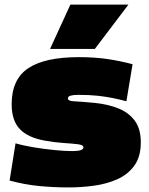

<svg xmlns="http://www.w3.org/2000/svg" viewBox="-20 -810 651 840"><path d="M22 -20 48 -183Q82 -173 127.5 -165.5Q173 -158 218.5 -153.5Q264 -149 296 -149Q345 -149 345 -165Q345 -176 320.5 -179Q296 -182 257 -184.5Q218 -187 175 -195Q102 -208 66.5 -245.5Q31 -283 31 -354Q31 -463 103.5 -511.5Q176 -560 325 -560Q395 -560 451.5 -551.5Q508 -543 560 -529L533 -367Q503 -375 473.5 -381Q444 -387 408 -391Q372 -395 322 -395Q301 -395 289 -391.5Q277 -388 277 -380Q277 -368 302 -367Q327 -366 393 -360Q453 -354 498.5 -335.5Q544 -317 570 -281.5Q596 -246 596 -187Q596 -124 567.5 -85Q539 -46 492.5 -25.5Q446 -5 390.5 2.5Q335 10 281 10Q216 10 152.5 4Q89 -2 22 -20ZM199 -596 288 -790H542L395 -596Z"/></svg>

Font: Georama Expanded Black
Style: Regular
Weight: 900
Width: 7
Designer: Jean-Baptiste Levee
Foundry: Production Type
Version: Version 1.000